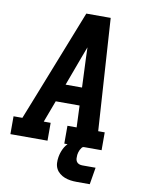

<svg xmlns="http://www.w3.org/2000/svg" viewBox="-104 -804 803 1070"><g transform="rotate(10 298.0 -268.5)"><path d="M-4 0V-101H46L103 -245L296 -735H434L475 -101H512V0H301V-101H353L348 -224H213L167 -101H206V0ZM251 -325H344L337 -490Q337 -505 336 -520.5Q335 -536 335 -551Q329 -536 323.5 -520.5Q318 -505 312 -490ZM405 198Q387 198 370 195.5Q353 193 337.5 187Q322 181 309 170.5Q296 160 288.5 145.5Q281 131 280 113.5Q279 96 282 79Q286 55 297 32Q308 9 327.5 -7.5Q347 -24 371 -31Q395 -38 419 -38L413 0Q405 0 400 6.5Q395 13 391.5 20Q388 27 386 34.5Q384 42 383 49Q382 59 382.5 69Q383 79 388 87Q393 95 402 98.5Q411 102 421 102H496L480 198Z"/></g></svg>

Font: Iosevka Etoile Oblique
Style: Bold
Weight: 700
Italic angle: -9°
Designer: Belleve Invis
Foundry: Belleve Invis
Version: Version 15.5.2; ttfautohint (v1.8.4)